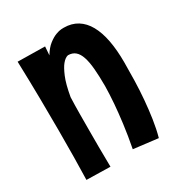

<svg xmlns="http://www.w3.org/2000/svg" viewBox="-143 -666 723 776"><g transform="rotate(-30 218.0 -278.5)"><path d="M163.1 -541 160.2 -501Q176.3 -527.8 194.6 -542Q212.9 -556.2 228.5 -562Q244.1 -567.9 254.6 -568.4Q265.1 -568.8 266.1 -568.8Q302.2 -568.8 329.1 -552.2Q356 -535.6 373.5 -504.2Q391.1 -472.7 399.7 -427.5Q408.2 -382.3 408.2 -325.2Q408.2 -283.2 407 -239.5Q405.8 -195.8 402.1 -152.6Q398.4 -109.4 392.3 -68.4Q386.2 -27.3 376 9.8L262.2 -3.9Q273.4 -62 279.8 -112.3Q286.1 -162.6 289.1 -200.2Q292.5 -244.1 293 -280.8Q293 -327.1 290 -361.6Q287.1 -396 279.5 -418.7Q272 -441.4 258.8 -452.6Q245.6 -463.9 225.1 -463.9Q211.4 -460.9 197.8 -444.3Q186 -430.2 172.9 -399.2Q159.7 -368.2 149.9 -312Q148.4 -273.9 148.2 -236.6Q147.9 -199.2 147.9 -157.2Q147.9 -121.6 147.9 -80.6Q147.9 -39.6 148.9 12.2L38.1 9.8Q39.6 -40 40.3 -95.9Q41 -151.9 41 -220.2Q41 -288.1 40 -367.2Q39.1 -446.3 36.1 -543Z"/></g></svg>

Font: Rum Raisin
Style: Regular
Weight: 400
Designer: Astigmatic (AOETI)
Foundry: Astigmatic (AOETI)
Version: Version 1.000